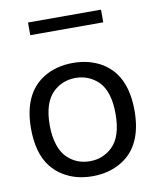

<svg xmlns="http://www.w3.org/2000/svg" viewBox="-78 -725 650 794"><g transform="rotate(-10 247.0 -328.0)"><path d="M108.4 -229Q108.4 -181.6 120.4 -146.2Q132.3 -110.8 152.6 -91.6Q172.9 -72.3 196.5 -63.2Q220.2 -54.2 247.1 -54.2Q301.8 -54.2 341.3 -91.8Q384.8 -133.3 384.8 -229Q384.8 -324.2 341.3 -366.7Q301.3 -403.8 247.1 -403.8Q191.9 -403.8 152.8 -366.7Q108.4 -324.2 108.4 -229ZM29.8 -229Q29.8 -377 125 -435.1Q177.7 -466.8 247.1 -466.8Q315.9 -466.8 369.6 -435.1Q397.9 -417.5 418.9 -391.1Q464.4 -331.5 464.4 -229Q464.4 -80.6 369.6 -23.4Q316.9 8.8 247.1 8.8Q176.8 8.8 125 -23.4Q96.2 -40.5 75.2 -67.4Q29.8 -125.5 29.8 -229ZM400.4 -610.4H93.8V-663.6H400.4Z"/></g></svg>

Font: Molengo
Style: Regular
Weight: 400
Designer: moyogo
Foundry: moyogo
Version: Version 0.11; ttfautohint (v0.8) -G 32 -r 16 -x